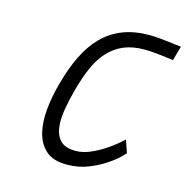

<svg xmlns="http://www.w3.org/2000/svg" viewBox="-83 -590 668 680"><g transform="rotate(15 251.0 -249.5)"><path d="M384 -509Q402 -509 422.5 -507Q443 -505 461 -503Q481 -500 502 -498L487 -445Q467 -447 448 -450Q431 -452 413 -453.5Q395 -455 381 -455Q337 -455 305 -441.5Q273 -428 249 -402Q225 -376 208.5 -338.5Q192 -301 179 -253Q169 -216 162.5 -179Q156 -142 159.5 -112Q163 -82 180.5 -63.5Q198 -45 237 -45Q264 -45 293 -58Q322 -71 345 -87Q372 -105 399 -130L415 -84Q391 -57 360 -37Q334 -19 298 -4.5Q262 10 218 10Q169 10 142.5 -13.5Q116 -37 106.5 -75Q97 -113 101.5 -161Q106 -209 120 -259Q136 -319 159 -366Q182 -413 213.5 -444.5Q245 -476 287 -492.5Q329 -509 384 -509Z"/></g></svg>

Font: Panefresco 250wt
Style: Italic
Weight: 300
Version: Version 1.000